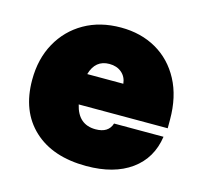

<svg xmlns="http://www.w3.org/2000/svg" viewBox="-84 -613 765 722"><g transform="rotate(15 298.5 -251.5)"><path d="M30 -243Q30 -325 64.5 -387.2Q99 -449.5 160.2 -484.5Q221.5 -519.5 302.5 -519.5Q380.5 -519.5 440.8 -485Q501 -450.5 535.2 -386.2Q569.5 -322 569.5 -232.5V-199H223Q240 -125 308 -125Q358 -125 370 -164H562.5Q550 -78 483.8 -30.2Q417.5 17.5 310 17.5Q179 17.5 104.5 -51.8Q30 -121 30 -243ZM295.5 -376Q241 -376 224.5 -317.5H365Q362 -344.5 343.2 -360.2Q324.5 -376 295.5 -376Z"/></g></svg>

Font: Overused Grotesk Black
Style: Regular
Weight: 900
Version: Version 0.004